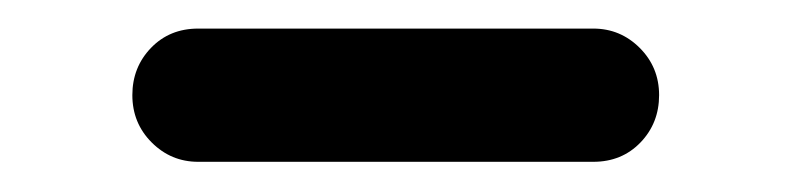

<svg xmlns="http://www.w3.org/2000/svg" viewBox="-20 -750 540 131"><path d="M384.8 -730.5Q403.3 -730.5 416.5 -717.3Q429.7 -704.1 429.7 -685.1Q429.7 -666 417 -652.8Q404.3 -639.6 384.8 -639.6H115.2Q96.7 -639.6 83.5 -652.8Q70.3 -666 70.3 -685.1Q70.3 -704.1 83 -717.3Q95.7 -730.5 115.2 -730.5Z"/></svg>

Font: Rounded-X Mgen+ 2m bold
Style: Bold
Weight: 700
Designer: [Source Han Sans]
Ryoko NISHIZUKA  (kana & ideographs); Paul D. Hunt (Latin, Greek & Cyrillic); Wenlong ZHANG  (bopomofo
Version: Version 1.059.20150602